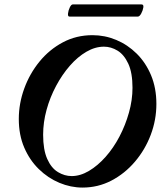

<svg xmlns="http://www.w3.org/2000/svg" viewBox="-20 -835 727 868"><path d="M353 13Q300 13 248.5 -8.5Q197 -30 155.5 -70.5Q114 -111 89.5 -168Q65 -225 65 -297Q65 -367 89.5 -434.5Q114 -502 158.5 -556.5Q203 -611 264 -643.5Q325 -676 398 -676Q454 -676 505.5 -654.5Q557 -633 598 -592.5Q639 -552 663 -494.5Q687 -437 687 -365Q687 -293 661.5 -225.5Q636 -158 590 -104Q544 -50 483.5 -18.5Q423 13 353 13ZM304 -39Q343 -39 382.5 -62.5Q422 -86 457.5 -126Q493 -166 520 -217.5Q547 -269 563 -326Q579 -383 579 -438Q579 -506 560 -547Q541 -588 511.5 -606Q482 -624 450 -624Q410 -624 370.5 -601Q331 -578 296 -538Q261 -498 233.5 -446.5Q206 -395 190.5 -338.5Q175 -282 175 -226Q175 -158 193.5 -116.5Q212 -75 242 -57Q272 -39 304 -39ZM294 -760Q286 -760 287.5 -774Q289 -788 295.5 -801.5Q302 -815 309 -815H620Q630 -815 628 -801.5Q626 -788 618.5 -774Q611 -760 603 -760Z"/></svg>

Font: Junicode
Style: Bold Italic
Weight: 700
Italic angle: -11°
Designer: Peter S. Baker
Version: Version 2.100; ttfautohint (v1.8.4)